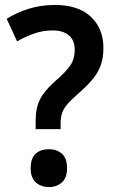

<svg xmlns="http://www.w3.org/2000/svg" viewBox="-20 -744 460 776"><path d="M124 -255Q124 -307 141.5 -342Q159 -377 202 -415Q246 -453 264 -479.5Q282 -506 282 -543Q282 -581 258.5 -601Q235 -621 193 -621Q154 -621 119.5 -609Q85 -597 49 -577L7 -668Q49 -694 97.5 -709Q146 -724 202 -724Q296 -724 347 -676.5Q398 -629 398 -550Q398 -508 386 -477Q374 -446 350.5 -419Q327 -392 292 -362Q264 -337 250 -320Q236 -303 230.5 -286Q225 -269 225 -246V-222H124ZM104 -64Q104 -105 124.5 -123Q145 -141 178 -141Q209 -141 230 -123Q251 -105 251 -64Q251 -25 230 -6.5Q209 12 178 12Q146 12 125 -6.5Q104 -25 104 -64Z"/></svg>

Font: Noto Sans SemiCondensed SemiBold
Style: Regular
Weight: 600
Width: 4
Designer: Monotype Design Team
Foundry: Monotype Imaging Inc.
Version: Version 2.013; ttfautohint (v1.8.4.7-5d5b)